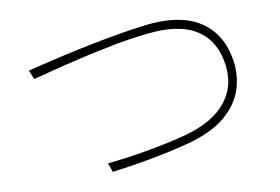

<svg xmlns="http://www.w3.org/2000/svg" viewBox="-65 -735 1129 775"><g transform="rotate(-10 500.0 -347.0)"><path d="M894 -437Q907 -373 889.5 -311.5Q872 -250 815 -200.5Q758 -151 650 -123Q576 -104 494 -89Q412 -74 339 -65L326 -102Q396 -109 481 -123.5Q566 -138 641 -157Q768 -189 823.5 -260Q879 -331 859 -430Q841 -521 770 -562.5Q699 -604 574 -590Q505 -583 430.5 -568.5Q356 -554 287.5 -538Q219 -522 167 -508.5Q115 -495 92 -489L76 -526Q96 -531 136.5 -541Q177 -551 230.5 -563Q284 -575 343.5 -587Q403 -599 461.5 -609Q520 -619 570 -625Q709 -642 791 -592.5Q873 -543 894 -437Z"/></g></svg>

Font: Zen Kaku Gothic Antique Light
Style: Regular
Weight: 300
Designer: Yoshimichi Ohira
Foundry: Positype
Version: Version 1.001